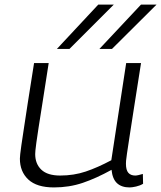

<svg xmlns="http://www.w3.org/2000/svg" viewBox="-20 -810 705 840"><path d="M216 10Q141 10 104 -24.5Q67 -59 67 -116Q67 -123 68.5 -136Q70 -149 73.5 -174.5Q77 -200 84 -244.5Q91 -289 101.5 -359.5Q112 -430 129 -534H193Q177 -430 166 -361Q155 -292 148.5 -250Q142 -208 139 -185.5Q136 -163 135 -152.5Q134 -142 134 -136Q134 -93 161 -67.5Q188 -42 243 -42Q303 -42 355 -59.5Q407 -77 467 -109L532 -534H597Q578 -413 565.5 -333.5Q553 -254 546 -207.5Q539 -161 535.5 -138Q532 -115 531.5 -106.5Q531 -98 531 -94Q531 -66 541.5 -54Q552 -42 572 -42Q577 -42 586 -44Q595 -46 605 -49L606 -6Q593 2 575.5 6Q558 10 547 10Q512 10 492 -8.5Q472 -27 468 -67Q401 -30 342 -10Q283 10 216 10ZM415 -596 597 -790H665L470 -596ZM229 -596 410 -790H478L284 -596Z"/></svg>

Font: Georama Expanded Light
Style: Italic
Weight: 300
Width: 7
Italic angle: -9°
Designer: Jean-Baptiste Levee
Foundry: Production Type
Version: Version 1.000